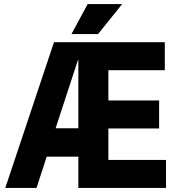

<svg xmlns="http://www.w3.org/2000/svg" viewBox="-20 -917 861 946"><path d="M412 -897 332 -749H463L582 -897ZM246 -709 6 9H160L210 -145H366V9H798V-129H514V-284H764V-422H514V-571H792V-709ZM366 -621V-285H254L364 -621Z"/></svg>

Font: Kalas SG
Style: Bold
Weight: 700
Designer: Kalas
Foundry: Kalas
Version: Version 2.000;FEAKit 1.0